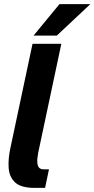

<svg xmlns="http://www.w3.org/2000/svg" viewBox="-20 -913 459 933"><path d="M193 -90H218L199 0H148Q82 0 53.5 -26.5Q25 -53 22 -97.5Q19 -142 31 -196L138 -700H278L171 -196Q165 -171 162 -146.5Q159 -122 165 -106Q171 -90 193 -90ZM419 -893 256 -740H143L269 -893Z"/></svg>

Font: Epunda Sans
Style: Bold Italic
Weight: 700
Italic angle: -12.0243°
Designer: Simon Atzbach
Foundry: typofactur
Version: Version 2.204; ttfautohint (v1.8.4.7-5d5b)